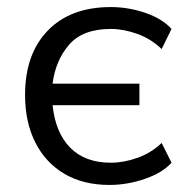

<svg xmlns="http://www.w3.org/2000/svg" viewBox="-20 -515 531 544"><path d="M290 9Q216 9 162.5 -22.5Q109 -54 80 -111.5Q51 -169 51 -246Q51 -362 115.5 -428.5Q180 -495 294 -495Q344 -495 392 -478.5Q440 -462 466 -433L438 -376Q408 -405 369 -419Q330 -433 294 -433Q214 -433 175.5 -388Q137 -343 129 -278H375V-217H129Q137 -139 179 -96.5Q221 -54 294 -54Q331 -54 370 -68Q409 -82 438 -110L466 -54Q440 -25 390 -8Q340 9 290 9Z"/></svg>

Font: Nunito Sans
Style: Regular
Weight: 400
Designer: Vernon Adams
Foundry: Vernon Adams
Version: Version 3.101; ttfautohint (v1.8.4.7-5d5b);gftools[0.9.27]